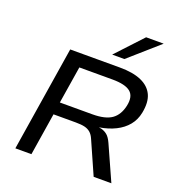

<svg xmlns="http://www.w3.org/2000/svg" viewBox="-162 -1077 1133 1212"><g transform="rotate(20 404.5 -470.5)"><path d="M76 0 188 -705H522Q610 -705 666 -680.5Q722 -656 744.5 -608Q767 -560 752 -485Q742 -435 712 -398.5Q682 -362 635 -338.5Q588 -315 527 -305L531 -304L543 -302Q566 -296 583.5 -281.5Q601 -267 616 -234L721 0H602L505 -219Q494 -245 478 -259Q462 -273 439 -278.5Q416 -284 379 -284H229L184 0ZM241 -368H459Q546 -368 589 -398.5Q632 -429 646 -494Q660 -560 625 -589Q590 -618 503 -618H281ZM448 -765 612 -941H730L530 -765Z"/></g></svg>

Font: Nunito Sans 7pt SemiExpanded Medium
Style: Italic
Weight: 500
Width: 6
Italic angle: -9°
Designer: Vernon Adams
Foundry: Vernon Adams
Version: Version 3.101;gftools[0.9.27]